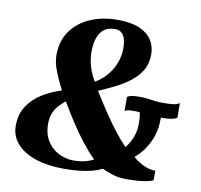

<svg xmlns="http://www.w3.org/2000/svg" viewBox="-83 -841 982 939"><g transform="rotate(10 408.0 -371.5)"><path d="M293 10Q212.5 10 152.2 -10.2Q92 -30.5 58.8 -68Q25.5 -105.5 25.5 -156.5Q25.5 -212.5 51.5 -253.2Q77.5 -294 121.2 -321.5Q165 -349 218 -365.5Q196 -408 178.8 -451Q161.5 -494 161.5 -531Q161.5 -603 197 -652.2Q232.5 -701.5 292.5 -727.2Q352.5 -753 426.5 -753Q494 -753 535.8 -735Q577.5 -717 597.5 -685.8Q617.5 -654.5 617.5 -614Q617.5 -568 596.8 -534Q576 -500 542 -474.5Q508 -449 468.5 -429.8Q429 -410.5 392 -394.5Q424.5 -342 456 -295Q487.5 -248 517 -210.2Q546.5 -172.5 572 -147Q584 -161 594.2 -179.8Q604.5 -198.5 610.5 -221.5Q616.5 -244.5 616.5 -270Q616.5 -289 615.2 -303.5Q614 -318 611.5 -326Q608 -327 602.2 -327.5Q596.5 -328 589.5 -328Q571.5 -328 559.2 -327.2Q547 -326.5 537 -319V-389Q544 -395.5 558.8 -398.2Q573.5 -401 598.5 -401Q619.5 -401 638 -398.5Q656.5 -396 676.2 -393.8Q696 -391.5 721 -391.5Q741.5 -391.5 762 -393.5Q782.5 -395.5 797 -404.5L797.5 -331.5Q785 -324.5 768 -321.8Q751 -319 737.5 -319Q734 -319 727.5 -318.8Q721 -318.5 717.5 -318.5Q717.5 -315 717.5 -309.8Q717.5 -304.5 717 -297.5Q716.5 -263.5 705.5 -229Q694.5 -194.5 674 -163.2Q653.5 -132 624 -107.5Q640 -91 671.5 -74.8Q703 -58.5 736.5 -58L735.5 -10.5Q724 -5 704.5 -1Q685 3 659.5 5Q634 7 605 7Q564 7 534.8 -2.8Q505.5 -12.5 482 -23Q458.5 -11.5 430 -4.2Q401.5 3 367.5 6.5Q333.5 10 293 10ZM334.5 -38Q350.5 -38 367.8 -40.2Q385 -42.5 401.5 -47.8Q418 -53 431.5 -60Q398 -94 366.8 -134Q335.5 -174 305.8 -219.8Q276 -265.5 246 -316.5Q228.5 -302.5 213.2 -285.8Q198 -269 188.8 -246.2Q179.5 -223.5 179.5 -191.5Q179.5 -145 200.5 -110.2Q221.5 -75.5 256.8 -56.8Q292 -38 334.5 -38ZM369 -435.5Q392 -448.5 412 -467.8Q432 -487 446.8 -511Q461.5 -535 469.8 -563Q478 -591 478 -622Q478 -645.5 472.8 -664.8Q467.5 -684 455.2 -695.2Q443 -706.5 422 -706.5Q389 -706.5 368.2 -690.8Q347.5 -675 337.5 -646.2Q327.5 -617.5 327.5 -577.5Q327.5 -538.5 338.8 -502.5Q350 -466.5 369 -435.5Z"/></g></svg>

Font: Merriweather 72pt Black
Style: Italic
Weight: 900
Italic angle: -7.8°
Version: Version 2.101